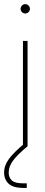

<svg xmlns="http://www.w3.org/2000/svg" viewBox="-47 -716 220 940"><path d="M65.4 -515.6H87.9V0H65.4ZM66.9 204.1Q18.1 204.1 -4.4 183.6Q-26.9 163.1 -26.9 128.9Q-26.9 94.2 -3.4 62.3Q20 30.3 74.2 -14.6L87.9 0Q37.6 42 16.6 70.6Q-4.4 99.1 -4.4 128.9Q-4.4 153.3 11 167.5Q26.4 181.6 66.9 181.6H84V204.1ZM53.7 -672.9Q53.7 -679.2 56.9 -684.3Q60.1 -689.5 65.2 -692.6Q70.3 -695.8 76.7 -695.8Q83 -695.8 88.1 -692.6Q93.3 -689.5 96.4 -684.3Q99.6 -679.2 99.6 -672.9Q99.6 -666.5 96.4 -661.4Q93.3 -656.2 88.1 -653.1Q83 -649.9 76.7 -649.9Q70.3 -649.9 65.2 -653.1Q60.1 -656.2 56.9 -661.4Q53.7 -666.5 53.7 -672.9Z"/></svg>

Font: Intratopia Thin
Style: Regular
Weight: 100
Designer: Rasmus Andersson
Foundry: rsms
Version: Version 3.000;Glyphs 3.2.3 (3260)